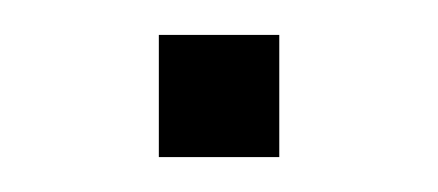

<svg xmlns="http://www.w3.org/2000/svg" viewBox="-20 -90 251 110"><path d="M71 0V-70H140V0Z"/></svg>

Font: Nunito Sans ExtraLight
Style: Regular
Weight: 200
Designer: Vernon Adams
Foundry: Vernon Adams
Version: Version 3.006; ttfautohint (v1.8.3)